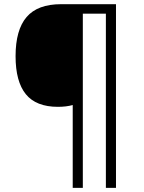

<svg xmlns="http://www.w3.org/2000/svg" viewBox="-20 -780 695 927"><path d="M540 127H491.2V-713.9H379.9V127H331.1V-272.9Q299.8 -264.2 259.8 -264.2Q154.3 -264.2 104.7 -325.2Q55.2 -386.2 55.2 -508.8Q55.2 -635.7 108.4 -697.8Q161.6 -759.8 274.9 -759.8H540Z"/></svg>

Font: CAA NEO Sans Light
Style: Regular
Weight: 300
Version: Version 1.10